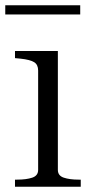

<svg xmlns="http://www.w3.org/2000/svg" viewBox="-25 -710 353 730"><path d="M-5 -690H280V-655H-5ZM195 -516V-64Q195 -42 217.5 -34.5Q240 -27 274 -27H282V0H32V-27H40Q75 -27 97.5 -34.5Q120 -42 120 -64V-442Q120 -464 105 -473.5Q90 -483 53 -487L32 -489V-516Z"/></svg>

Font: Roboto Serif 120pt Expanded Light
Style: Regular
Weight: 300
Width: 7
Designer: Greg Gazdowicz
Foundry: Commercial Type
Version: Version 1.008